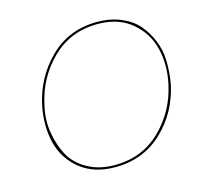

<svg xmlns="http://www.w3.org/2000/svg" viewBox="-98 -771 929 884"><g transform="rotate(-15 366.0 -329.0)"><path d="M346 5Q246 5 180.5 -47.5Q115 -100 95 -181.5Q75 -263 94 -357Q121 -485 212 -574Q303 -663 438 -663Q500 -663 550 -642Q600 -621 630.5 -586Q661 -551 680 -504.5Q699 -458 700 -406Q701 -354 692 -300Q665 -170 573 -82.5Q481 5 346 5ZM347 -5Q478 -5 566.5 -91.5Q655 -178 681 -301Q700 -389 681 -468Q662 -547 599 -600Q536 -653 437 -653Q307 -653 219 -566.5Q131 -480 105 -357Q89 -292 99 -229Q109 -166 135.5 -116.5Q162 -67 217.5 -36Q273 -5 347 -5Z"/></g></svg>

Font: EauTestInfant Hairline
Style: Italic
Weight: 250
Italic angle: -12°
Designer: Christian Thalmann (Catharsis Fonts)
Version: Version 0.001;PS 000.001;hotconv 1.0.88;makeotf.lib2.5.64775